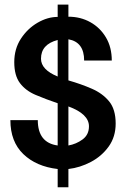

<svg xmlns="http://www.w3.org/2000/svg" viewBox="-20 -711 539 821"><path d="M360.4 -170.9Q360.4 -134.8 333 -114.7Q305.7 -94.7 272.5 -88.9V-255.9Q360.4 -223.6 360.4 -170.9ZM226.6 -383.8Q155.3 -413.1 155.3 -460Q155.3 -521.5 226.6 -540ZM474.6 -182.6Q474.6 -243.2 446.8 -277.3Q418.9 -311.5 373 -331.5Q327.1 -351.6 272.5 -367.2V-543Q339.8 -531.2 339.8 -452.1H458Q458 -508.8 433.1 -550.8Q408.2 -592.8 366.2 -616.2Q324.2 -639.6 272.5 -639.6V-691.4H226.6V-638.7Q183.6 -638.7 140.6 -613.8Q97.7 -588.9 69.3 -545.4Q41 -502 41 -445.3Q41 -387.7 65.4 -355.5Q89.8 -323.2 132.3 -305.2Q174.8 -287.1 226.6 -269.5V-88.9Q141.6 -100.6 141.6 -197.3H24.4Q24.4 -105.5 79.6 -52.2Q134.8 1 226.6 11.7V89.8H272.5V11.7Q322.3 5.9 368.7 -18.6Q415 -43 444.8 -84.5Q474.6 -126 474.6 -182.6Z"/></svg>

Font: Namkio Khamti Book
Style: Bold
Weight: 800
Designer: Debbi Hosken
Foundry: SIL International
Version: Version 3.917